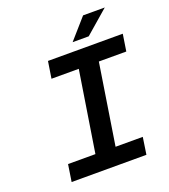

<svg xmlns="http://www.w3.org/2000/svg" viewBox="-148 -934 917 1040"><g transform="rotate(-20 310.0 -413.5)"><path d="M349.1 -710 452.1 -827.1H577.1L441.9 -710ZM85 0 100.1 -98.1H257.8L331.1 -563H173.8L189 -660.2H620.1L605 -563H446.8L374 -98.1H530.8L516.1 0Z"/></g></svg>

Font: Office Code Pro Medium Italic
Style: Regular
Weight: 500
Italic angle: -9°
Designer: Nathan Rutzky & Paul D. Hunt
Foundry: Adobe Systems Incorporated
Version: Version 1.004;PS 001.004;hotconv 1.0.70;makeotf.lib2.5.58329